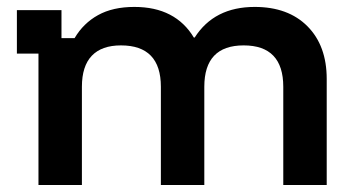

<svg xmlns="http://www.w3.org/2000/svg" viewBox="-20 -529 1009 549"><path d="M90 0V-375.8H28.3V-500H155.8V-420H193.3Q218.3 -462.5 260.4 -485.8Q302.5 -509.2 364.2 -509.2Q423.3 -509.2 465.8 -487.1Q508.3 -465 534.2 -421.7H536.7Q592.5 -509.2 708.3 -509.2Q804.2 -509.2 859.2 -453.8Q914.2 -398.3 914.2 -303.3V0H790V-280.8Q790 -399.2 676.7 -399.2Q564.2 -399.2 564.2 -280.8V0H440V-280.8Q440 -399.2 325.8 -399.2Q270.8 -399.2 242.5 -369.6Q214.2 -340 214.2 -280.8V0Z"/></svg>

Font: Funnel Display SemiBold
Style: Regular
Weight: 600
Designer: NORD ID, Kristian Moeller
Foundry: Dicotype
Version: Version 1.000